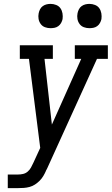

<svg xmlns="http://www.w3.org/2000/svg" viewBox="-20 -968 575 988"><path d="M20 0V-70H73Q86 -70 99 -73Q112 -76 122.5 -85Q133 -94 139.5 -106Q146 -118 152 -131L187 -207L129 -665H82V-735H252V-665H209L247 -327L398 -665H365V-735H535V-665H479L223 -102Q221 -99 220 -96Q219 -93 217 -91V-90Q211 -76 203 -62.5Q195 -49 184 -38Q173 -27 160 -18.5Q147 -10 132 -6Q117 -2 102.5 -1Q88 0 73 0ZM440 -823Q425 -823 411.5 -828Q398 -833 389.5 -844.5Q381 -856 378.5 -870.5Q376 -885 379 -900Q381 -910 386 -920Q391 -930 400 -936.5Q409 -943 419.5 -945.5Q430 -948 440 -948Q455 -948 469 -942.5Q483 -937 491 -925.5Q499 -914 501.5 -899.5Q504 -885 502 -870Q500 -860 494.5 -850Q489 -840 480 -833.5Q471 -827 460.5 -825Q450 -823 440 -823ZM240 -823Q225 -823 211.5 -828Q198 -833 189.5 -844.5Q181 -856 178.5 -870.5Q176 -885 179 -900Q181 -910 186 -920Q191 -930 200 -936.5Q209 -943 219.5 -945.5Q230 -948 240 -948Q255 -948 269 -942.5Q283 -937 291 -925.5Q299 -914 301.5 -899.5Q304 -885 302 -870Q300 -860 294.5 -850Q289 -840 280 -833.5Q271 -827 260.5 -825Q250 -823 240 -823Z"/></svg>

Font: Iosevka Slab
Style: Italic
Weight: 400
Italic angle: -9°
Monospace: yes
Designer: Belleve Invis
Foundry: Belleve Invis
Version: Version 11.1.0; ttfautohint (v1.8.3)